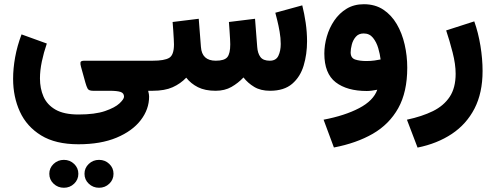

<svg xmlns="http://www.w3.org/2000/svg" viewBox="-20 -426 2323 901"><path d="M348.1 251Q240.7 251 173.1 209.5Q105.5 168 73.5 98.4Q41.5 28.8 41.5 -56.2Q41.5 -104.5 51 -157.2Q60.5 -210 81.1 -264.6L199.7 -221.7Q185.1 -179.2 176.3 -137.2Q167.5 -95.2 167.5 -58.1Q167.5 -10.7 184.3 27.6Q201.2 65.9 240.7 88.6Q280.3 111.3 348.1 111.3Q425.8 111.3 472.7 95.2Q519.5 79.1 540.8 59.1Q562 39.1 562 27.8Q562 10.7 545.7 5.4Q529.3 0 493.7 0H416.5Q396.5 0 391.1 -10.3Q385.7 -20.5 380.9 -37.6L359.9 -113.3Q356.4 -125.5 357.7 -133.3Q358.9 -141.1 376.5 -141.1H671.4V0H675.3Q679.7 17.1 679.7 27.3Q679.7 86.9 640.4 137.9Q601.1 189 527.1 220Q453.1 251 348.1 251ZM376.5 389.6Q376.5 362.3 396.5 343.3Q416.5 324.2 444.8 324.2Q473.1 324.2 492.9 343.3Q512.7 362.3 512.7 389.6Q512.7 417 492.9 436Q473.1 455.1 444.8 455.1Q416.5 455.1 396.5 436Q376.5 417 376.5 389.6ZM211.4 389.6Q211.4 362.3 231.4 343.3Q251.5 324.2 279.8 324.2Q308.1 324.2 327.9 343.3Q347.7 362.3 347.7 389.6Q347.7 417 327.9 436Q308.1 455.1 279.8 455.1Q251.5 455.1 231.4 436Q211.4 417 211.4 389.6Z M991.7 0Q942.4 0 908.9 -16.8Q875.5 -33.7 854 -61.5Q827.1 -33.2 790 -16.6Q752.9 0 696.3 0H651.4V-141.1H697.3Q751 -141.1 773.7 -154.3Q796.4 -167.5 796.4 -217.8Q796.4 -225.6 795.4 -243.7Q794.4 -261.7 793 -283.4Q791.5 -305.2 790 -322.8L912.6 -337.9L922.9 -206.1Q927.2 -141.1 992.7 -141.1Q1033.2 -141.1 1046.9 -158Q1060.5 -174.8 1060.5 -217.8Q1060.5 -224.6 1059.6 -242.9Q1058.6 -261.2 1057.1 -283.2Q1055.7 -305.2 1054.2 -322.8L1176.8 -337.9L1187 -206.1Q1189 -176.3 1201.9 -158.7Q1214.8 -141.1 1246.1 -141.1Q1275.4 -141.1 1286.4 -164.3Q1297.4 -187.5 1297.4 -219.7Q1297.4 -247.6 1292.2 -277.1Q1287.1 -306.6 1281 -330.8Q1274.9 -355 1272 -366.2L1398.4 -400.9Q1408.2 -362.3 1414.6 -318.6Q1420.9 -274.9 1420.9 -231.9Q1420.9 -171.4 1405 -118.4Q1389.2 -65.4 1351.1 -32.7Q1313 0 1247.1 0Q1203.1 0 1173.1 -18.1Q1143.1 -36.1 1122.6 -62.5Q1097.7 -36.1 1066.2 -18.1Q1034.7 0 991.7 0Z M1891.1 -108.4Q1891.1 5.9 1848.9 81.5Q1806.6 157.2 1729.5 201.7Q1652.3 246.1 1546.9 266.1L1498.5 135.7Q1598.1 116.7 1665.3 81.5Q1732.4 46.4 1750.5 -4.9Q1738.3 -2.4 1725.1 -0.7Q1711.9 1 1701.2 1Q1608.4 1 1555.2 -40Q1502 -81.1 1502 -174.8Q1502 -213.9 1513.7 -254.6Q1525.4 -295.4 1548.8 -329.8Q1572.3 -364.3 1606.9 -385.3Q1641.6 -406.2 1687.5 -406.2Q1740.2 -406.2 1778.6 -380.9Q1816.9 -355.5 1841.8 -313Q1866.7 -270.5 1878.9 -217.3Q1891.1 -164.1 1891.1 -108.4ZM1699.2 -139.6Q1720.2 -139.6 1737.5 -142.1Q1754.9 -144.5 1766.1 -147Q1763.2 -171.9 1754.9 -200.2Q1746.6 -228.5 1730.2 -248.8Q1713.9 -269 1686.5 -269Q1663.1 -269 1649.7 -253.4Q1636.2 -237.8 1630.9 -216.8Q1625.5 -195.8 1625.5 -180.2Q1625.5 -153.8 1646.7 -146.7Q1668 -139.6 1699.2 -139.6Z M1939.5 266.6 1889.6 135.7Q1960.4 120.6 2011.5 95.5Q2062.5 70.3 2090.3 28.3Q2118.2 -13.7 2118.2 -80.1Q2118.2 -124.5 2104 -179.9Q2089.8 -235.4 2073.7 -283.2L2205.6 -325.7Q2224.6 -272.5 2234.6 -210.9Q2244.6 -149.4 2244.6 -92.8Q2244.6 9.8 2206.8 83.3Q2168.9 156.7 2100.3 202.4Q2031.7 248 1939.5 266.6Z"/></svg>

Font: Vazirmatn RD FD ExtraBold
Style: Regular
Weight: 800
Designer: Saber Rastikerdar
Foundry: Saber Rastikerdar
Version: Version 33.003